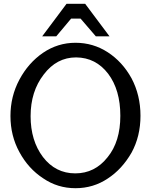

<svg xmlns="http://www.w3.org/2000/svg" viewBox="-20 -970 793 1010"><path d="M207 -32Q283 20 377 20Q471 20 547 -31Q622 -80 672 -167Q719 -253 719 -361Q719 -469 672 -558Q624 -645 547 -695Q470 -745 377 -745Q284 -745 206 -692Q129 -639 82 -551Q35 -463 35 -360Q35 -256 82 -170Q129 -83 207 -32ZM381 -668Q484 -667 549 -582Q613 -497 613 -361Q613 -225 546 -143Q479 -58 376 -58Q272 -58 206 -144Q141 -230 141 -359Q141 -489 210 -578Q278 -668 380 -668ZM354 -872H404L484 -779H556L428 -950H330L202 -779H276Z"/></svg>

Font: Sawarabi Gothic
Style: Regular
Weight: 400
Designer: mshio (mshio@users.sourceforge.jp)
Version: Version 20141215